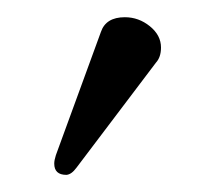

<svg xmlns="http://www.w3.org/2000/svg" viewBox="-20 -751 259 223"><path d="M125 -731Q141.1 -731 154.1 -720.5Q167 -710 167 -695.8Q167 -684.6 161.1 -678.2L68.8 -556.2Q63 -548.3 57.1 -547.9Q43 -547.9 43 -561Q43 -564.9 44.9 -570.8L97.2 -713.9Q103 -731 125 -731Z"/></svg>

Font: Biolilbert
Style: Regular
Weight: 400
Designer: Philipp H. Poll
Foundry: Philipp H. Poll
Version: Version 1.1.0